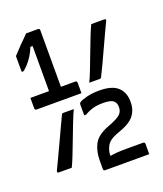

<svg xmlns="http://www.w3.org/2000/svg" viewBox="-157 -888 913 1076"><g transform="rotate(-20 300.0 -350.0)"><path d="M366 -405Q378 -429 394 -470.5Q410 -512 427.5 -558Q445 -604 461 -645Q477 -686 489 -710H565Q580 -710 573 -697Q562 -674 544 -635.5Q526 -597 506.5 -554.5Q487 -512 469 -473.5Q451 -435 439 -412Q436 -405 429 -405ZM545 86H283Q272 86 272 75V25Q272 -31 294 -72.5Q316 -114 383 -139Q439 -160 457.5 -176.5Q476 -193 476 -221Q476 -246 459 -260Q452 -265 438 -268.5Q424 -272 399 -272Q362 -272 335.5 -264Q309 -256 289 -243H277V-306Q277 -310 278 -313.5Q279 -317 285 -321Q298 -329 329.5 -337Q361 -345 404 -345Q478 -345 512.5 -314Q547 -283 547 -228V-222Q547 -177 521 -144Q495 -111 427 -88Q380 -72 362 -51.5Q344 -31 338 5V21Q359 17 382 15.5Q405 14 436 14H534Q545 14 545 25ZM234 -296Q222 -271 206 -230Q190 -189 172.5 -143Q155 -97 139 -56Q123 -15 111 9H35Q21 9 27 -4Q38 -27 56 -65Q74 -103 94 -146Q114 -189 132 -227.5Q150 -266 161 -289Q163 -296 171 -296ZM27 -438H138V-707H125Q114 -680 100.5 -658Q87 -636 66 -613Q52 -599 46.5 -595Q41 -591 37 -591Q31 -591 31 -597V-686Q42 -698 55.5 -712Q69 -726 79 -737Q92 -749 104.5 -762Q117 -775 128 -786H198Q209 -786 209 -775V-438H294Q305 -438 305 -427V-365H38Q27 -365 27 -376Z"/></g></svg>

Font: Recursive Sn Lnr St
Style: Regular
Weight: 400
Version: Version 1.079;hotconv 1.0.112;makeotfexe 2.5.65598; ttfautoh